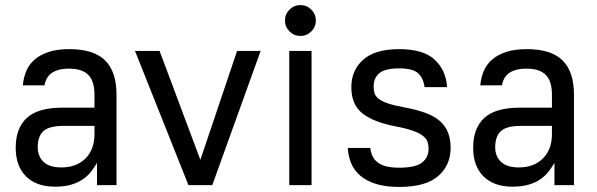

<svg xmlns="http://www.w3.org/2000/svg" viewBox="-20 -731 2356 758"><path d="M197 6Q124 6 83 -34.5Q42 -75 42 -148Q42 -225 86 -265.5Q130 -306 227 -306H353V-357Q353 -411 328.5 -435.5Q304 -460 253 -460Q227 -460 209 -454.5Q191 -449 180 -439.5Q169 -430 163 -418Q157 -406 156 -394H70Q73 -425 84 -451Q95 -477 117 -496Q139 -515 172.5 -526Q206 -537 254 -537Q350 -537 395 -492.5Q440 -448 440 -357V0H363V-88Q353 -71 340 -54Q327 -37 307.5 -23.5Q288 -10 261 -2Q234 6 197 6ZM222 -70Q282 -70 317.5 -105.5Q353 -141 353 -202V-234H231Q174 -234 151.5 -213.5Q129 -193 129 -149Q129 -114 152 -92Q175 -70 222 -70Z M513 -530H610L771 -100L916 -530H1009L818 0H724Z M1122 -530H1210V0H1122ZM1166 -589Q1141 -589 1123 -607Q1105 -625 1105 -650Q1105 -675 1123 -693Q1141 -711 1166 -711Q1191 -711 1209 -693Q1227 -675 1227 -650Q1227 -625 1209 -607Q1191 -589 1166 -589Z M1556 7Q1503 7 1465.5 -4.5Q1428 -16 1403.5 -36.5Q1379 -57 1367 -85Q1355 -113 1353 -147H1442Q1444 -129 1450.5 -115Q1457 -101 1470 -90.5Q1483 -80 1504 -74.5Q1525 -69 1556 -69Q1621 -69 1646.5 -89.5Q1672 -110 1672 -144Q1672 -158 1668 -170.5Q1664 -183 1650.5 -194Q1637 -205 1611 -214.5Q1585 -224 1542 -232Q1454 -249 1410.5 -283.5Q1367 -318 1367 -387Q1367 -453 1413.5 -495Q1460 -537 1556 -537Q1652 -537 1696.5 -495Q1741 -453 1745 -387H1656Q1652 -422 1631 -441.5Q1610 -461 1556 -461Q1500 -461 1477.5 -442Q1455 -423 1455 -389Q1455 -374 1459 -362Q1463 -350 1475.5 -340.5Q1488 -331 1511 -323Q1534 -315 1572 -308Q1621 -299 1656.5 -286.5Q1692 -274 1714.5 -255Q1737 -236 1748 -209.5Q1759 -183 1759 -147Q1759 -79 1710 -36Q1661 7 1556 7Z M2003 6Q1930 6 1889 -34.5Q1848 -75 1848 -148Q1848 -225 1892 -265.5Q1936 -306 2033 -306H2159V-357Q2159 -411 2134.5 -435.5Q2110 -460 2059 -460Q2033 -460 2015 -454.5Q1997 -449 1986 -439.5Q1975 -430 1969 -418Q1963 -406 1962 -394H1876Q1879 -425 1890 -451Q1901 -477 1923 -496Q1945 -515 1978.5 -526Q2012 -537 2060 -537Q2156 -537 2201 -492.5Q2246 -448 2246 -357V0H2169V-88Q2159 -71 2146 -54Q2133 -37 2113.5 -23.5Q2094 -10 2067 -2Q2040 6 2003 6ZM2028 -70Q2088 -70 2123.5 -105.5Q2159 -141 2159 -202V-234H2037Q1980 -234 1957.5 -213.5Q1935 -193 1935 -149Q1935 -114 1958 -92Q1981 -70 2028 -70Z"/></svg>

Font: Golos UI
Style: Regular
Weight: 400
Designer: A.Korolkova, Vitaly Kuzmin
Foundry: ParaType Ltd
Version: Version 2.000